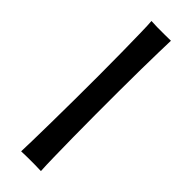

<svg xmlns="http://www.w3.org/2000/svg" viewBox="74 -803 851 851"><g transform="rotate(-45 500.0 -377.0)"><path d="M92 -315Q93 -329 93 -353Q93 -377 93 -401Q93 -425 92 -439Q111 -438 159.5 -437Q208 -436 275.5 -435Q343 -434 420 -433.5Q497 -433 574 -433Q651 -433 719.5 -434Q788 -435 838 -436Q888 -437 909 -439Q908 -426 907.5 -402Q907 -378 907.5 -353.5Q908 -329 908 -316Q883 -317 834.5 -318Q786 -319 721.5 -320Q657 -321 584.5 -321Q512 -321 438 -321Q364 -321 297 -320Q230 -319 176.5 -318Q123 -317 92 -315Z"/></g></svg>

Font: Zen Kaku Gothic Antique
Style: Bold
Weight: 700
Designer: Yoshimichi Ohira
Foundry: Positype
Version: Version 1.001